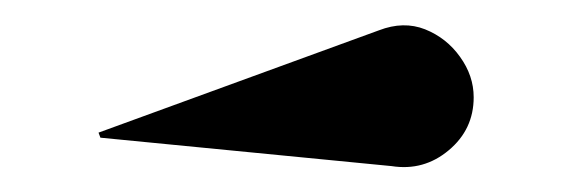

<svg xmlns="http://www.w3.org/2000/svg" viewBox="-20 -832 450 152"><path d="M290 -700.5 59.5 -723 58 -727 280 -808Q299.5 -815.5 316.5 -808.8Q333.5 -802 344.2 -787Q355 -772 355 -755Q355 -729.5 335.2 -713Q315.5 -696.5 290 -700.5Z"/></svg>

Font: Bodoni* 36pt
Style: Bold
Weight: 700
Version: Version 2.3